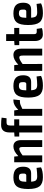

<svg xmlns="http://www.w3.org/2000/svg" viewBox="1274 -2032 771 3358"><g transform="rotate(-90 1659.0 -353.5)"><path d="M253 -88Q316 -88 401 -99L411 -21Q349 12 238 12Q126 12 79 -47Q32 -106 32 -246Q32 -389 78.5 -446.5Q125 -504 233 -504Q333 -504 377.5 -462Q422 -420 422 -334Q422 -194 306 -194H160Q164 -130 184.5 -109Q205 -88 253 -88ZM238 -408Q193 -408 176 -382Q159 -356 158 -279H272Q285 -279 292.5 -289Q300 -299 301 -309Q302 -319 302 -336Q303 -376 289.5 -392Q276 -408 238 -408Z M776 -504Q830 -504 858.5 -469Q887 -434 887 -368V0H767V-331Q767 -372 760 -386.5Q753 -401 734 -401Q696 -401 619 -343L620 0H499V-490H599L607 -418Q695 -504 776 -504Z M1269 -624H1194Q1165 -624 1153.5 -608.5Q1142 -593 1142 -555V-490H1251V-402H1142V0H1021V-402H950V-485L1021 -490V-571Q1021 -719 1152 -719Q1235 -719 1280 -710Z M1598 -504 1586 -390H1553Q1515 -390 1433 -348V0H1312V-490H1406L1417 -419Q1499 -504 1577 -504Z M1852 -88Q1915 -88 2000 -99L2010 -21Q1948 12 1837 12Q1725 12 1678 -47Q1631 -106 1631 -246Q1631 -389 1677.5 -446.5Q1724 -504 1832 -504Q1932 -504 1976.5 -462Q2021 -420 2021 -334Q2021 -194 1905 -194H1759Q1763 -130 1783.5 -109Q1804 -88 1852 -88ZM1837 -408Q1792 -408 1775 -382Q1758 -356 1757 -279H1871Q1884 -279 1891.5 -289Q1899 -299 1900 -309Q1901 -319 1901 -336Q1902 -376 1888.5 -392Q1875 -408 1837 -408Z M2375 -504Q2429 -504 2457.5 -469Q2486 -434 2486 -368V0H2366V-331Q2366 -372 2359 -386.5Q2352 -401 2333 -401Q2295 -401 2218 -343L2219 0H2098V-490H2198L2206 -418Q2294 -504 2375 -504Z M2740 -402V-152Q2740 -120 2749 -108Q2758 -96 2783 -96H2833L2846 -6Q2801 11 2734 11Q2679 11 2649.5 -26.5Q2620 -64 2620 -132V-402H2548V-485L2620 -490V-631H2740V-490H2849V-402Z M3121 -88Q3184 -88 3269 -99L3279 -21Q3217 12 3106 12Q2994 12 2947 -47Q2900 -106 2900 -246Q2900 -389 2946.5 -446.5Q2993 -504 3101 -504Q3201 -504 3245.5 -462Q3290 -420 3290 -334Q3290 -194 3174 -194H3028Q3032 -130 3052.5 -109Q3073 -88 3121 -88ZM3106 -408Q3061 -408 3044 -382Q3027 -356 3026 -279H3140Q3153 -279 3160.5 -289Q3168 -299 3169 -309Q3170 -319 3170 -336Q3171 -376 3157.5 -392Q3144 -408 3106 -408Z"/></g></svg>

Font: Exo 2 Semi Bold Condensed
Style: Regular
Weight: 600
Width: 3
Designer: Natanael Gama
Version: Version 1.001;PS 001.001;hotconv 1.0.70;makeotf.lib2.5.58329